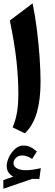

<svg xmlns="http://www.w3.org/2000/svg" viewBox="-36 -804 332 1169"><path d="M46.4 190.4Q46.4 210.9 68.4 221.7Q90.3 232.4 120.1 232.4Q138.7 232.4 163.3 229Q188 225.6 212.4 219.7L203.6 285.6L159.7 285.2L-15.6 345.2V292.5L44.9 271.5Q4.9 250 4.9 207Q4.9 181.6 18.8 152.6Q32.7 123.5 55.7 102.8Q78.6 82 105.5 82Q127.9 82 146 89.8Q164.1 97.7 188.5 118.2L159.7 163.6Q127.9 142.6 99.6 142.6Q77.1 142.6 61.8 156.2Q46.4 169.9 46.4 190.4ZM162.6 -783.7Q178.2 -707 189 -620.8Q199.7 -534.7 205.3 -452.6Q210.9 -370.6 210.9 -306.2Q210.9 -198.2 188.7 -119.9Q166.5 -41.5 115.7 7.8L41 -28.3Q58.6 -70.3 67.1 -117.4Q75.7 -164.6 75.7 -235.4Q75.7 -327.6 64.2 -433.8Q52.7 -540 23.9 -679.2Z"/></svg>

Font: Pinar Bold
Style: Regular
Weight: 700
Designer: Amin Abedi
Version: Version 3.000